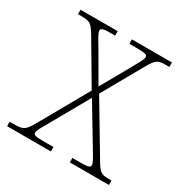

<svg xmlns="http://www.w3.org/2000/svg" viewBox="-133 -642 719 748"><g transform="rotate(30 227.0 -268.0)"><path d="M-2 0H195V-20H145C110 -20 105 -24 105 -34C105 -44 117 -62 133 -91L229 -261L330 -93C348 -63 360 -44 360 -34C360 -25 356 -20 318 -20H280V0H456V-20H446C409 -20 402 -25 377 -68L245 -289L346 -468C371 -512 378 -516 419 -516H430V-536H250V-516H290C328 -516 331 -511 331 -502C331 -492 319 -472 303 -443L229 -312L153 -443C135 -473 123 -492 123 -502C123 -511 127 -516 165 -516H186V-536H19V-516H35C74 -516 80 -511 106 -468L214 -285L92 -69C67 -25 59 -20 17 -20H-2Z"/></g></svg>

Font: Noto Serif Armenian SemiCondensed Thin
Style: Regular
Weight: 100
Width: 4
Designer: Monotype Design Team
Foundry: Monotype Imaging Inc.
Version: Version 2.008